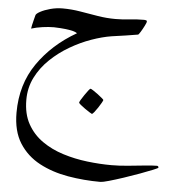

<svg xmlns="http://www.w3.org/2000/svg" viewBox="-55 -331 856 898"><g transform="rotate(5 373.0 118.5)"><path d="M713.9 424.8Q713.9 426.8 690.2 436.5Q666.5 446.3 630.4 459.5Q594.2 472.7 556.2 485.4Q518.1 498 488.8 506.3Q459.5 514.6 449.7 514.6Q371.6 514.6 296.6 501.7Q221.7 488.8 161.6 456.8Q101.6 424.8 65.9 368.7Q30.3 312.5 30.3 226.1Q30.3 93.8 98.4 -4.9Q166.5 -103.5 279.8 -168.5Q269 -176.3 246.1 -180.2Q223.1 -184.1 200.9 -185.5Q178.7 -187 169.9 -187Q146 -187 116.5 -182.9Q86.9 -178.7 64 -171.4Q64 -174.8 66.9 -188Q69.8 -201.2 73.5 -215.1Q77.1 -229 78.6 -234.9Q80.1 -242.7 98.9 -252.9Q117.7 -263.2 146 -270.8Q174.3 -278.3 203.1 -278.3Q245.1 -278.3 286.6 -271.2Q328.1 -264.2 369.9 -257.3Q411.6 -250.5 453.1 -250.5Q485.4 -250.5 518.6 -254.4Q551.8 -258.3 587.9 -258.3Q591.8 -258.3 596.2 -257.1Q600.6 -255.9 600.6 -250.5Q600.6 -247.1 592.8 -231.4Q585 -215.8 576.2 -201.4Q567.4 -187 564.5 -187Q540.5 -182.6 506.6 -177.7Q472.7 -172.9 442.4 -168.5Q398.9 -161.6 348.6 -143.8Q298.3 -126 249.3 -97.4Q200.2 -68.8 159.7 -30Q119.1 8.8 95 56.9Q70.8 105 70.8 162.1Q70.8 228.5 96.7 275.1Q122.6 321.8 166.5 352.5Q210.4 383.3 265.6 400.6Q320.8 418 379.9 425Q439 432.1 494.1 432.1Q529.3 432.1 570.3 428.2Q611.3 424.3 647.9 420.4Q684.6 416.5 706.1 416.5Q713.9 416.5 713.9 424.8ZM429.7 131.8Q429.7 134.3 423.6 145.3Q417.5 156.2 408.9 169.2Q400.4 182.1 392.6 191.7Q384.8 201.2 381.8 201.2Q380.4 201.2 370.4 194.8Q360.4 188.5 348.1 179.9Q335.9 171.4 326.9 163.8Q317.9 156.2 317.9 153.8Q317.9 150.9 324.2 140.1Q330.6 129.4 339.4 116.5Q348.1 103.5 355.7 94Q363.3 84.5 365.2 84.5Q368.2 84.5 378.4 91.1Q388.7 97.7 400.4 106.4Q412.1 115.2 420.9 122.8Q429.7 130.4 429.7 131.8Z"/></g></svg>

Font: Rohingya Solluk
Style: Regular
Weight: 400
Designer: SIL International
Foundry: SIL International
Version: Version 1.001